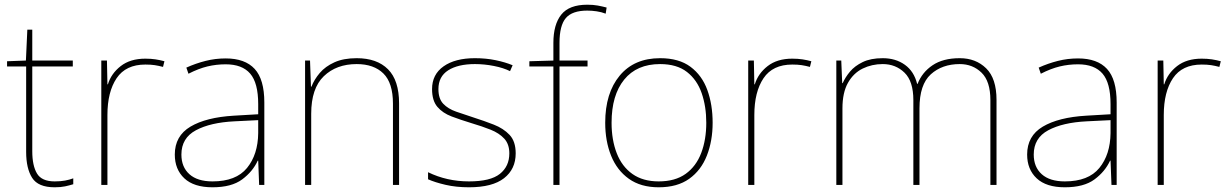

<svg xmlns="http://www.w3.org/2000/svg" viewBox="-20 -785 5218 815"><path d="M212 -15Q237 -15 256 -18.5Q275 -22 291 -28V-3Q275 2 256.5 6Q238 10 212 10Q142 10 116.5 -30Q91 -70 91 -140V-503H10V-525L90 -528L96 -659H117V-528H289V-503H117V-143Q117 -82 137 -48.5Q157 -15 212 -15Z M597 -536Q621 -536 640.5 -533Q660 -530 678 -525L672 -501Q653 -506 636.5 -508.5Q620 -511 597 -511Q514 -511 475 -453Q436 -395 436 -297V0H410V-528H434L436 -427H438Q452 -473 492.5 -504.5Q533 -536 597 -536Z M938 -537Q1020 -537 1061 -492.5Q1102 -448 1102 -350V0H1080L1076 -103H1074Q1053 -57 1008 -23.5Q963 10 882 10Q803 10 762.5 -28Q722 -66 722 -129Q722 -208 788.5 -247.5Q855 -287 973 -294L1076 -300V-343Q1076 -433 1042 -472.5Q1008 -512 938 -512Q898 -512 860.5 -503Q823 -494 780 -472L771 -498Q811 -516 852.5 -526.5Q894 -537 938 -537ZM975 -270Q873 -265 811.5 -232Q750 -199 750 -129Q750 -76 784 -45.5Q818 -15 882 -15Q982 -15 1028.5 -72Q1075 -129 1076 -220V-275Z M1494 -538Q1580 -538 1627 -491Q1674 -444 1674 -346V0H1648V-345Q1648 -433 1607.5 -473Q1567 -513 1494 -513Q1408 -513 1354.5 -461.5Q1301 -410 1301 -302V0H1275V-528H1296L1300 -417H1302Q1314 -448 1337.5 -475.5Q1361 -503 1399.5 -520.5Q1438 -538 1494 -538Z M2169 -134Q2169 -67 2119.5 -28.5Q2070 10 1971 10Q1916 10 1871 -0.5Q1826 -11 1797 -24V-54Q1877 -15 1971 -15Q2062 -15 2102 -47Q2142 -79 2142 -134Q2142 -173 2120.5 -196.5Q2099 -220 2062.5 -234.5Q2026 -249 1982 -262Q1936 -276 1897.5 -290.5Q1859 -305 1836.5 -331.5Q1814 -358 1814 -407Q1814 -469 1863 -503.5Q1912 -538 1996 -538Q2043 -538 2084 -529.5Q2125 -521 2156 -508L2145 -483Q2117 -497 2076.5 -505Q2036 -513 1996 -513Q1924 -513 1882.5 -486.5Q1841 -460 1841 -407Q1841 -366 1861.5 -344.5Q1882 -323 1916.5 -311Q1951 -299 1991 -286Q2035 -272 2076 -256Q2117 -240 2143 -212.5Q2169 -185 2169 -134Z M2474 -503H2355V0H2329V-503H2227V-525L2329 -528V-603Q2329 -681 2362.5 -723Q2396 -765 2473 -765Q2498 -765 2517 -761.5Q2536 -758 2555 -753L2551 -727Q2533 -734 2512.5 -737Q2492 -740 2473 -740Q2409 -740 2382 -708.5Q2355 -677 2355 -603V-528H2474Z M3005 -264Q3005 -187 2980.5 -124.5Q2956 -62 2905.5 -26Q2855 10 2776 10Q2700 10 2649.5 -26Q2599 -62 2574 -124Q2549 -186 2549 -264Q2549 -390 2610.5 -464Q2672 -538 2782 -538Q2862 -538 2911 -501.5Q2960 -465 2982.5 -403Q3005 -341 3005 -264ZM2576 -264Q2576 -191 2598 -134.5Q2620 -78 2664.5 -46.5Q2709 -15 2776 -15Q2846 -15 2890.5 -47Q2935 -79 2956.5 -135.5Q2978 -192 2978 -264Q2978 -333 2958.5 -389.5Q2939 -446 2896 -479.5Q2853 -513 2782 -513Q2683 -513 2629.5 -447Q2576 -381 2576 -264Z M3343 -536Q3367 -536 3386.5 -533Q3406 -530 3424 -525L3418 -501Q3399 -506 3382.5 -508.5Q3366 -511 3343 -511Q3260 -511 3221 -453Q3182 -395 3182 -297V0H3156V-528H3180L3182 -427H3184Q3198 -473 3238.5 -504.5Q3279 -536 3343 -536Z M4054 -538Q4122 -538 4166 -495Q4210 -452 4210 -361V0H4184V-360Q4184 -440 4146.5 -476.5Q4109 -513 4054 -513Q3979 -513 3931 -469.5Q3883 -426 3883 -325V0H3857V-360Q3857 -440 3819.5 -476.5Q3782 -513 3727 -513Q3681 -513 3642 -494Q3603 -475 3579.5 -433.5Q3556 -392 3556 -325V0H3530V-528H3551L3555 -432H3557Q3568 -457 3588 -481Q3608 -505 3642 -521.5Q3676 -538 3727 -538Q3782 -538 3821 -510Q3860 -482 3873 -429H3875Q3894 -478 3938.5 -508Q3983 -538 4054 -538Z M4556 -537Q4638 -537 4679 -492.5Q4720 -448 4720 -350V0H4698L4694 -103H4692Q4671 -57 4626 -23.5Q4581 10 4500 10Q4421 10 4380.5 -28Q4340 -66 4340 -129Q4340 -208 4406.5 -247.5Q4473 -287 4591 -294L4694 -300V-343Q4694 -433 4660 -472.5Q4626 -512 4556 -512Q4516 -512 4478.5 -503Q4441 -494 4398 -472L4389 -498Q4429 -516 4470.5 -526.5Q4512 -537 4556 -537ZM4593 -270Q4491 -265 4429.5 -232Q4368 -199 4368 -129Q4368 -76 4402 -45.5Q4436 -15 4500 -15Q4600 -15 4646.5 -72Q4693 -129 4694 -220V-275Z M5081 -536Q5105 -536 5124.5 -533Q5144 -530 5162 -525L5156 -501Q5137 -506 5120.5 -508.5Q5104 -511 5081 -511Q4998 -511 4959 -453Q4920 -395 4920 -297V0H4894V-528H4918L4920 -427H4922Q4936 -473 4976.5 -504.5Q5017 -536 5081 -536Z"/></svg>

Font: Noto Sans Myanmar UI Thin
Style: Regular
Weight: 100
Designer: Monotype Design Team
Foundry: Monotype Imaging Inc.
Version: Version 2.103; ttfautohint (v1.8.4.7-5d5b)